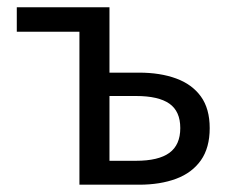

<svg xmlns="http://www.w3.org/2000/svg" viewBox="-20 -506 636 526"><path d="M197.6 0V-419.1H26V-486.1H279.9V-307H361Q418.9 -307 462.6 -291Q506.2 -275 530.4 -241.6Q554.5 -208.2 554.5 -154.9Q554.5 -101.2 530.4 -66.9Q506.2 -32.6 462.6 -16.3Q418.9 0 361 0ZM279.9 -65.5H352.5Q414.2 -65.5 444.1 -87.3Q473.9 -109.1 473.9 -155.2Q473.9 -201 444.1 -222Q414.2 -243 352.5 -243H279.9Z"/></svg>

Font: Source Sans 3
Style: Regular
Weight: 200
Designer: Paul D. Hunt
Foundry: Adobe
Version: Version 3.046;hotconv 1.0.118;makeotfexe 2.5.65603